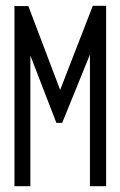

<svg xmlns="http://www.w3.org/2000/svg" viewBox="-20 -644 415 664"><path d="M30 0H85V-452L175 -219H195L291 -455V0H347V-624H301L188 -333L78 -623H30Z"/></svg>

Font: Inconsolata Condensed
Style: Regular
Weight: 400
Width: 3
Monospace: yes
Designer: Raph Levien, Cyreal, Brenton Simpson
Foundry: Raph Levien, Cyreal, Google
Version: Version 3.100